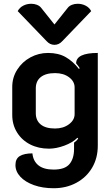

<svg xmlns="http://www.w3.org/2000/svg" viewBox="-20 -790 594 1019"><path d="M62 86Q62 52 85.5 38Q109 24 152 24Q156 65 184 87.5Q212 110 265 110Q324 110 348.5 81Q373 52 373 1V-33Q388 -44 395 -54L391 -59Q365 -33 321.5 -17Q278 -1 240 -1Q184 -1 140 -23.5Q96 -46 70.5 -87Q45 -128 45 -180V-329Q45 -379 71.5 -420.5Q98 -462 141.5 -485.5Q185 -509 235 -509Q290 -509 328.5 -487Q367 -465 399 -424L403 -428Q398 -437 384 -454Q384 -509 499 -509V-17Q499 49 469 100Q439 151 385.5 180Q332 209 265 209Q206 209 160 192.5Q114 176 88 148Q62 120 62 86ZM376 -184V-326Q376 -358 346.5 -380Q317 -402 272 -402Q223 -402 196.5 -381Q170 -360 170 -321V-189Q170 -151 196 -129.5Q222 -108 272 -108Q316 -108 346 -130.5Q376 -153 376 -184ZM340 -749Q348 -759 362 -764.5Q376 -770 392 -770Q415 -770 434.5 -760Q454 -750 464 -731L311 -572Q293 -552 269 -552Q245 -552 227 -572L74 -731Q84 -750 103.5 -760Q123 -770 146 -770Q162 -770 176 -764.5Q190 -759 198 -749L269 -660Z"/></svg>

Font: K2D
Style: Bold
Weight: 700
Designer: Katatrad Aksorn Co.,Ltd.
Foundry: Cadson Demak Co.,Ltd.
Version: Version 1.000; ttfautohint (v1.6)